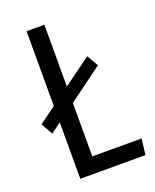

<svg xmlns="http://www.w3.org/2000/svg" viewBox="-131 -765 681 841"><g transform="rotate(-20 210.0 -344.0)"><path d="M179.2 -74.2H409.2L399.9 0H96.2V-263.2L48.8 -228L18.1 -282.2L94.2 -337.9L96.2 -338.9V-688H179.2V-399.9L308.1 -494.1L338.9 -440.9L179.2 -323.2Z"/></g></svg>

Font: Fira Sans Compressed Book
Style: Regular
Weight: 350
Width: 1
Designer: Carrois Corporate & Edenspiekermann AG
Foundry: Carrois Corporate GbR & Edenspiekermann AG
Version: Version 4.203;PS 004.203;hotconv 1.0.88;makeotf.lib2.5.64775